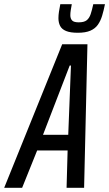

<svg xmlns="http://www.w3.org/2000/svg" viewBox="-58 -900 523 920"><path d="M-38 0 240 -688H361L345 0H261L266 -179H120L48 0ZM148 -254H269L282 -586H276ZM315 -743Q279 -743 258.5 -751.5Q238 -760 230 -776Q222 -792 222 -813Q222 -827 224.5 -844Q227 -861 231 -880H286Q283 -864 281 -851Q279 -838 279 -827Q279 -811 287.5 -802Q296 -793 319 -793Q345 -793 357.5 -803Q370 -813 376.5 -832.5Q383 -852 389 -880H445Q439 -850 431.5 -825Q424 -800 411 -781.5Q398 -763 375 -753Q352 -743 315 -743Z"/></svg>

Font: Saira ExtraCondensed Medium
Style: Italic
Weight: 500
Width: 2
Italic angle: -12°
Designer: Hector Gatti with collaboration of the Omnibus-Type team
Foundry: Omnibus-Type
Version: Version 1.101